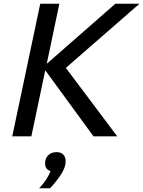

<svg xmlns="http://www.w3.org/2000/svg" viewBox="-20 -735 772 1035"><path d="M46 0 197 -715H300L232 -391L602 -715H732L335 -369L612 0H484L224 -356L149 0ZM250 280H191Q237 231 252 187Q223 178 223 145Q223 119 240 102Q257 85 285 85Q308 85 321 98Q334 111 334 135Q334 166 310 203.5Q286 241 250 280Z"/></svg>

Font: Wix Madefor Text Medium
Style: Italic
Weight: 500
Italic angle: -12°
Designer: Dalton Maag Ltd
Foundry: Dalton Maag Ltd
Version: Version 3.100